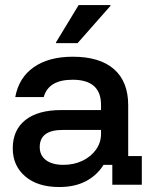

<svg xmlns="http://www.w3.org/2000/svg" viewBox="-20 -736 618 765"><path d="M215.8 9.2Q130 9.2 80.4 -33.3Q30.8 -75.8 30.8 -145Q30.8 -217.5 80.8 -257.5Q130.8 -297.5 224.2 -297.5H382.5V-318.3Q382.5 -418.3 269.2 -418.3Q173.3 -418.3 154.2 -349.2H40.8Q55 -426.7 114.6 -468.3Q174.2 -510 270 -510Q377.5 -510 434.2 -460.4Q490.8 -410.8 490.8 -316.7V-114.2H545V0H427.5V-79.2H392.5Q366.7 -37.5 322.5 -14.2Q278.3 9.2 215.8 9.2ZM232.5 -79.2Q275 -79.2 309.2 -95.8Q343.3 -112.5 362.9 -140.4Q382.5 -168.3 382.5 -202.5V-218.3H230Q138.3 -218.3 138.3 -150Q138.3 -116.7 163.3 -97.9Q188.3 -79.2 232.5 -79.2ZM203.3 -564.2V-567.5L293.3 -715.8H420V-712.5L289.2 -564.2Z"/></svg>

Font: Funnel Display Medium
Style: Regular
Weight: 500
Designer: NORD ID, Kristian Moeller
Foundry: Dicotype
Version: Version 1.000